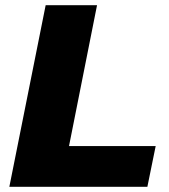

<svg xmlns="http://www.w3.org/2000/svg" viewBox="-20 -720 650 740"><path d="M156 -700H354L246 -157H580L548 0H16Z"/></svg>

Font: Montserrat Alternates ExtraBold
Style: Italic
Weight: 800
Italic angle: -11.3°
Designer: Julieta Ulanovsky
Foundry: Julieta Ulanovsky
Version: Version 7.200